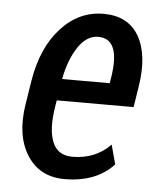

<svg xmlns="http://www.w3.org/2000/svg" viewBox="-45 -577 510 626"><g transform="rotate(5 210.5 -264.0)"><path d="M312 -334.5Q332 -461.9 258.3 -461.9Q221.2 -461.9 193.4 -420.9Q165.5 -379.9 152.8 -314.5H308.6ZM189 9.8Q106.9 9.8 65.9 -55.2Q24.9 -120.1 41.5 -222.7L53.7 -299.8Q71.3 -409.2 129.9 -473.6Q188.5 -538.1 269.5 -538.1Q350.1 -538.1 385.3 -477.1Q420.4 -416 403.8 -312L393.1 -243.7H141.6L138.2 -222.7Q126 -149.4 142.6 -107.4Q159.2 -65.4 207 -64.9Q283.7 -64.9 332.5 -115.7L349.6 -52.2Q292 9.8 189 9.8Z"/></g></svg>

Font: RobotoCondensed-Italic
Style: Italic
Weight: 400
Designer: Google
Version: Version 1.200311; 2013